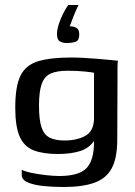

<svg xmlns="http://www.w3.org/2000/svg" viewBox="-20 -632 541 768"><path d="M234 116Q196 116 157.5 112.5Q119 109 93 98.5Q67 88 67 68V47Q80 54 106.5 59.5Q133 65 163.5 68.5Q194 72 217 72Q297 72 327 39.5Q357 7 356 -68Q335 -38 298 -27Q261 -16 212 -16Q153 -16 115 -30.5Q77 -45 59 -85Q41 -125 41 -201Q41 -287 62 -329.5Q83 -372 132.5 -387Q182 -402 265 -402Q286 -402 315 -400.5Q344 -399 372.5 -396.5Q401 -394 422.5 -392Q444 -390 452 -389Q450 -384 450 -359Q450 -334 450 -311L449 -74Q449 0 427 41Q405 82 357.5 99Q310 116 234 116ZM238 -70Q287 -70 321 -88.5Q355 -107 356 -157V-341Q347 -343 318 -346Q289 -349 251 -349Q208 -349 183 -338Q158 -327 147 -296.5Q136 -266 136 -210Q136 -153 146 -123Q156 -93 178.5 -81.5Q201 -70 238 -70ZM246 -460Q231 -460 219.5 -466.5Q208 -473 208 -495Q208 -514 215.5 -536.5Q223 -559 233.5 -579.5Q244 -600 253 -612H294Q282 -587 274 -566.5Q266 -546 259 -527Q263 -527 269 -526Q279 -525 288 -519Q297 -513 297 -494Q297 -471 283.5 -465.5Q270 -460 246 -460Z"/></svg>

Font: Genos Medium
Style: Regular
Weight: 500
Designer: Robert E. Leuschke
Foundry: Robert E. Leuschke
Version: Version 1.010; ttfautohint (v1.8.3)